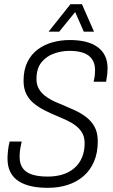

<svg xmlns="http://www.w3.org/2000/svg" viewBox="-20 -889 540 921"><path d="M210 12Q166 12 131 4.5Q96 -3 70 -19.5Q44 -36 30 -63Q16 -90 16 -129Q16 -145 18.5 -167.5Q21 -190 26 -210H84Q81 -198 77.5 -178Q74 -158 74 -137Q74 -102 90 -81Q106 -60 136 -51Q166 -42 209 -42Q248 -42 280.5 -52Q313 -62 337 -83Q361 -104 373.5 -134Q386 -164 386 -202Q386 -231 374.5 -251Q363 -271 343.5 -286Q324 -301 300 -312Q276 -323 250 -334Q221 -346 193.5 -360Q166 -374 143 -392.5Q120 -411 106.5 -437.5Q93 -464 93 -502Q93 -554 111.5 -591.5Q130 -629 162 -652.5Q194 -676 233.5 -686.5Q273 -697 315 -697Q357 -697 390 -689Q423 -681 447 -664Q471 -647 483.5 -621.5Q496 -596 496 -561Q496 -548 494.5 -533.5Q493 -519 489 -497H429Q434 -518 435 -530Q436 -542 436 -552Q436 -598 406 -621.5Q376 -645 313 -645Q275 -645 238.5 -632Q202 -619 178.5 -589.5Q155 -560 155 -510Q155 -484 165 -465.5Q175 -447 191.5 -433Q208 -419 229.5 -408Q251 -397 275 -388Q305 -375 335.5 -361.5Q366 -348 392 -328.5Q418 -309 433.5 -281Q449 -253 449 -211Q449 -156 431 -114Q413 -72 380.5 -44Q348 -16 304.5 -2Q261 12 210 12ZM213 -737 318 -869H373L431 -737H382L330 -855L359 -854L264 -737Z"/></svg>

Font: Archivo Condensed ExtraLight
Style: Italic
Weight: 250
Width: 3
Italic angle: -10°
Designer: Hector Gatti
Foundry: Omnibus-Type
Version: Version 2.001